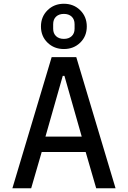

<svg xmlns="http://www.w3.org/2000/svg" viewBox="-20 -1002 680 1022"><path d="M492 0 436 -193H202L146 0H46L255 -698H386L595 0ZM415 -275 323 -598H314L222 -275ZM198 -861Q198 -913 233 -947.5Q268 -982 320 -982Q372 -982 407 -947.5Q442 -913 442 -861Q442 -809 407 -775Q372 -741 320 -741Q268 -741 233 -775Q198 -809 198 -861ZM320 -795Q346 -795 361.5 -809.5Q377 -824 377 -849V-873Q377 -899 361.5 -913.5Q346 -928 320 -928Q294 -928 278.5 -913.5Q263 -899 263 -873V-849Q263 -824 278.5 -809.5Q294 -795 320 -795Z"/></svg>

Font: Writer
Style: Regular
Weight: 400
Monospace: yes
Designer: Mike Abbink, Paul van der Laan, Pieter van Rosmalen
Foundry: Bold Monday
Version: Version 2.001 2020